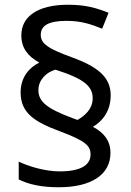

<svg xmlns="http://www.w3.org/2000/svg" viewBox="-20 -851 553 810"><path d="M67 -461C67 -373 128 -336 233 -297C342 -256 362 -236 362 -199C362 -161 331 -128 232 -128C169 -128 102 -149 59 -169V-94C101 -73 154 -61 228 -61C365 -61 446 -114 446 -206C446 -257 419 -291 372 -316C411 -339 447 -381 447 -449C447 -529 387 -571 284 -609C182 -646 152 -667 152 -704C152 -741 181 -763 261 -763C325 -763 365 -748 411 -730L438 -797C388 -817 342 -831 267 -831C140 -831 70 -782 70 -702C70 -648 98 -613 146 -587C105 -567 67 -527 67 -461ZM142 -471C142 -515 177 -547 214 -557C337 -518 371 -486 371 -436C371 -391 338 -363 307 -345L285 -353C178 -393 142 -422 142 -471Z"/></svg>

Font: Noto Sans Malayalam UI
Style: Regular
Weight: 400
Designer: Jelle Bosma - Monotype Design Team
Foundry: Monotype Imaging Inc.
Version: Version 2.104